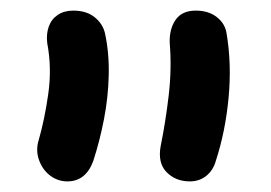

<svg xmlns="http://www.w3.org/2000/svg" viewBox="-20 -736 511 362"><path d="M338 -394Q311 -394 294 -411.5Q277 -429 283 -461Q292 -505 298 -555.5Q304 -606 300 -655Q299 -681 311 -698.5Q323 -716 349 -716Q373 -716 388.5 -704Q404 -692 407 -674Q417 -616 411 -552Q405 -488 387 -433Q382 -415 369 -404.5Q356 -394 338 -394ZM107 -394Q89 -394 74.5 -405Q60 -416 53.5 -434.5Q47 -453 53 -472Q64 -510 71 -559Q78 -608 69 -655Q67 -672 72 -686Q77 -700 89 -708Q101 -716 118 -716Q143 -716 158.5 -703.5Q174 -691 178 -673Q186 -636 185 -594Q184 -552 176 -511Q168 -470 156 -433Q142 -394 107 -394Z"/></svg>

Font: Shantell Sans Light Medium
Style: Regular
Weight: 500
Version: Version 1.008;[ac192a2d6]